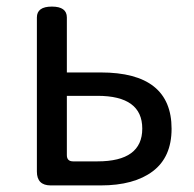

<svg xmlns="http://www.w3.org/2000/svg" viewBox="-20 -563 588 583"><path d="M286 -343Q501 -343 501 -172Q501 -86 444 -43Q387 0 286 0H134Q92 0 92 -42V-510Q92 -543 137.5 -543Q183 -543 183 -510V-343ZM276 -73Q412 -73 412 -172.5Q412 -272 276 -272H183V-92Q183 -73 202 -73Z"/></svg>

Font: Raw Maruko Gothic CJK TC
Style: Regular
Weight: 400
Version: Version 1.001